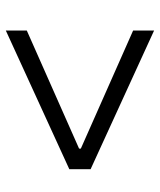

<svg xmlns="http://www.w3.org/2000/svg" viewBox="32 -660 523 626"><g transform="rotate(90 293.0 -346.5)"><path d="M79.1 -104.5 531.2 -311.5V-380.9L79.1 -587.9V-519.5L463.9 -349.1V-343.3L79.1 -172.9Z"/></g></svg>

Font: Cascadia Code Light
Style: Regular
Weight: 300
Monospace: yes
Designer: Aaron Bell
Foundry: Saja Typeworks
Version: Version 2404.023